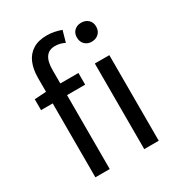

<svg xmlns="http://www.w3.org/2000/svg" viewBox="-189 -932 979 1055"><g transform="rotate(-30 300.0 -404.5)"><path d="M107 0V-630Q107 -685 124 -725Q141 -765 176 -787Q211 -809 265 -809Q290 -809 313.5 -804Q337 -799 356 -792L336 -721Q306 -736 275 -736Q236 -736 217 -709Q198 -682 198 -629V0ZM33 -469V-538L111 -543H313V-469ZM417 0V-543H509V0ZM463 -655Q437 -655 420 -671.5Q403 -688 403 -716Q403 -743 420 -759Q437 -775 463 -775Q490 -775 507.5 -759Q525 -743 525 -716Q525 -688 507.5 -671.5Q490 -655 463 -655Z"/></g></svg>

Font: Farlight84_Sys_V01
Style: Regular
Weight: 400
Designer: Ryoko NISHIZUKA  (kana, bopomofo & ideographs); Paul D. Hunt (Latin, Greek & Cyrillic); Sandoll Communications , Soo-you
Foundry: Adobe
Version: Version 2.004;October 29, 2024;FontCreator 14.0.0.2814 64-bi